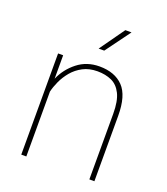

<svg xmlns="http://www.w3.org/2000/svg" viewBox="-137 -846 821 942"><g transform="rotate(20 273.5 -374.5)"><path d="M296.4 -512.2Q253.4 -512.2 220.9 -495.1Q188.5 -478 166 -451.2Q143.6 -424.3 129.9 -394.3Q116.2 -364.3 110.4 -338.4V0H84V-528.3H110.4V-405.8Q134.3 -461.4 182.9 -499.8Q231.4 -538.1 297.9 -538.1Q377.9 -538.1 421.9 -492.4Q465.8 -446.8 465.8 -341.8V0H439.5V-341.8Q439.5 -409.2 421.1 -446Q402.8 -482.9 370.6 -497.6Q338.4 -512.2 296.4 -512.2ZM262.7 -618.7 355 -748.5H387.2L292 -618.7Z"/></g></svg>

Font: Vazirmatn RD Thin
Style: Regular
Weight: 100
Designer: Saber Rastikerdar
Foundry: Saber Rastikerdar
Version: Version 32.102